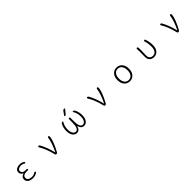

<svg xmlns="http://www.w3.org/2000/svg" viewBox="718 -3164 5564 5564"><g transform="rotate(-45 3500.0 -381.5)"><path d="M527.3 12.7Q430.7 12.7 372.1 -30.3Q313.5 -73.2 313.5 -144.5Q313.5 -199.2 345.2 -232.9Q377 -266.6 425.8 -279.3Q427.7 -280.3 427.7 -282.7Q427.7 -285.2 425.8 -286.1Q385.7 -302.7 363.8 -335Q341.8 -367.2 341.8 -407.2Q341.8 -473.6 396 -510.3Q450.2 -546.9 533.2 -546.9Q610.4 -546.9 680.7 -501Q689.5 -495.1 691.4 -485.4Q693.4 -475.6 687.5 -466.8Q682.6 -458 672.9 -456.1Q663.1 -454.1 655.3 -460Q595.7 -497.1 534.2 -497.1Q475.6 -497.1 438 -472.2Q400.4 -447.3 400.4 -401.4Q400.4 -356.4 436 -329.6Q471.7 -302.7 544.9 -302.7Q568.4 -302.7 582 -303.7Q592.8 -303.7 600.1 -296.9Q607.4 -290 607.4 -279.8Q607.4 -269.5 600.1 -262.2Q592.8 -254.9 582 -255.9Q553.7 -256.8 529.3 -256.8Q453.1 -256.8 413.6 -228.5Q374 -200.2 374 -149.4Q374 -96.7 417 -66.4Q460 -36.1 535.2 -36.1Q610.4 -36.1 672.9 -81.1Q680.7 -87.9 690.9 -85.9Q701.2 -84 707 -76.2Q710.9 -69.3 710.9 -61.5Q710.9 -47.9 700.2 -40Q660.2 -11.7 620.1 0.5Q580.1 12.7 527.3 12.7Z M1545.9 -26.4Q1531.2 0 1500 0Q1487.3 0 1476.6 -8.3Q1465.8 -16.6 1462.9 -29.3Q1395.5 -314.5 1277.3 -503.9Q1273.4 -509.8 1273.4 -515.6Q1273.4 -519.5 1275.4 -523.4Q1279.3 -534.2 1290 -538.1Q1295.9 -540 1301.8 -540Q1308.6 -540 1315.4 -537.1Q1328.1 -533.2 1335 -521.5Q1388.7 -430.7 1435.5 -304.2Q1482.4 -177.7 1507.8 -62.5Q1507.8 -59.6 1510.3 -59.6Q1512.7 -59.6 1513.7 -62.5Q1639.6 -320.3 1665 -503.9Q1666 -516.6 1675.3 -524.9Q1684.6 -533.2 1697.3 -533.2Q1709 -533.2 1716.8 -524.4Q1722.7 -517.6 1722.7 -508.8Q1722.7 -348.6 1545.9 -26.4Z M2527.3 -748Q2547.9 -776.4 2583 -776.4H2588.9Q2598.6 -776.4 2603.5 -767.1Q2608.4 -757.8 2601.6 -749L2504.9 -628.9Q2486.3 -605.5 2456.1 -605.5Q2446.3 -605.5 2441.9 -613.8Q2437.5 -622.1 2443.4 -629.9ZM2502 -152.3Q2502 -152.3 2501 -152.3Q2500 -152.3 2500 -152.3Q2465.8 -11.7 2351.6 -11.7Q2276.4 -11.7 2225.1 -81.5Q2173.8 -151.4 2173.8 -271.5Q2173.8 -412.1 2236.3 -518.6Q2252 -544.9 2284.2 -544.9Q2294.9 -544.9 2299.3 -536.1Q2303.7 -527.3 2297.9 -518.6Q2231.4 -414.1 2231.4 -277.3Q2231.4 -172.9 2268.1 -117.2Q2304.7 -61.5 2355.5 -61.5Q2473.6 -61.5 2473.6 -324.2V-459Q2473.6 -469.7 2481.9 -478Q2490.2 -486.3 2501.5 -486.3Q2512.7 -486.3 2521 -478Q2529.3 -469.7 2529.3 -459V-324.2Q2529.3 -61.5 2648.4 -61.5Q2697.3 -61.5 2734.4 -117.7Q2771.5 -173.8 2771.5 -273.4Q2771.5 -413.1 2704.1 -518.6Q2698.2 -527.3 2703.1 -536.1Q2708 -544.9 2717.8 -544.9Q2751 -544.9 2767.6 -517.6Q2828.1 -411.1 2828.1 -271.5Q2828.1 -151.4 2777.3 -81.5Q2726.6 -11.7 2652.3 -11.7Q2536.1 -11.7 2502 -152.3Z M3545.9 -26.4Q3531.2 0 3500 0Q3487.3 0 3476.6 -8.3Q3465.8 -16.6 3462.9 -29.3Q3395.5 -314.5 3277.3 -503.9Q3273.4 -509.8 3273.4 -515.6Q3273.4 -519.5 3275.4 -523.4Q3279.3 -534.2 3290 -538.1Q3295.9 -540 3301.8 -540Q3308.6 -540 3315.4 -537.1Q3328.1 -533.2 3335 -521.5Q3388.7 -430.7 3435.5 -304.2Q3482.4 -177.7 3507.8 -62.5Q3507.8 -59.6 3510.3 -59.6Q3512.7 -59.6 3513.7 -62.5Q3639.6 -320.3 3665 -503.9Q3666 -516.6 3675.3 -524.9Q3684.6 -533.2 3697.3 -533.2Q3709 -533.2 3716.8 -524.4Q3722.7 -517.6 3722.7 -508.8Q3722.7 -348.6 3545.9 -26.4Z M4501 12.7Q4398.4 12.7 4331.5 -61.5Q4264.6 -135.7 4264.6 -265.6Q4264.6 -397.5 4331.1 -472.2Q4397.5 -546.9 4501 -546.9Q4603.5 -546.9 4669.9 -472.2Q4736.3 -397.5 4736.3 -265.6Q4736.3 -135.7 4669.9 -61.5Q4603.5 12.7 4501 12.7ZM4501 -37.1Q4582 -37.1 4628.4 -99.1Q4674.8 -161.1 4674.8 -265.6Q4674.8 -370.1 4627.9 -433.1Q4581.1 -496.1 4501 -496.1Q4419.9 -496.1 4373 -433.1Q4326.2 -370.1 4326.2 -265.6Q4326.2 -161.1 4373 -99.1Q4419.9 -37.1 4501 -37.1Z M5493.2 12.7Q5405.3 12.7 5354 -37.1Q5302.7 -86.9 5302.7 -191.4Q5302.7 -224.6 5304.7 -293Q5306.6 -361.3 5306.6 -394.5L5301.8 -507.8Q5301.8 -517.6 5308.6 -524.4Q5315.4 -533.2 5327.1 -533.2Q5339.8 -533.2 5349.1 -524.9Q5358.4 -516.6 5359.4 -504.9Q5363.3 -470.7 5363.3 -412.1Q5363.3 -377.9 5359.9 -298.8Q5356.4 -219.7 5356.4 -189.5Q5356.4 -109.4 5395.5 -73.2Q5434.6 -37.1 5496.1 -37.1Q5564.5 -37.1 5607.4 -93.8Q5650.4 -150.4 5650.4 -259.8Q5650.4 -392.6 5612.3 -502.9Q5609.4 -514.6 5614.7 -525.4Q5620.1 -536.1 5630.9 -539.1Q5635.7 -540 5639.6 -540Q5647.5 -540 5654.3 -536.1Q5665 -531.2 5668.9 -518.6Q5710.9 -392.6 5710.9 -259.8Q5710.9 -129.9 5649.9 -58.6Q5588.9 12.7 5493.2 12.7Z M6545.9 -26.4Q6531.2 0 6500 0Q6487.3 0 6476.6 -8.3Q6465.8 -16.6 6462.9 -29.3Q6395.5 -314.5 6277.3 -503.9Q6273.4 -509.8 6273.4 -515.6Q6273.4 -519.5 6275.4 -523.4Q6279.3 -534.2 6290 -538.1Q6295.9 -540 6301.8 -540Q6308.6 -540 6315.4 -537.1Q6328.1 -533.2 6335 -521.5Q6388.7 -430.7 6435.5 -304.2Q6482.4 -177.7 6507.8 -62.5Q6507.8 -59.6 6510.3 -59.6Q6512.7 -59.6 6513.7 -62.5Q6639.6 -320.3 6665 -503.9Q6666 -516.6 6675.3 -524.9Q6684.6 -533.2 6697.3 -533.2Q6709 -533.2 6716.8 -524.4Q6722.7 -517.6 6722.7 -508.8Q6722.7 -348.6 6545.9 -26.4Z"/></g></svg>

Font: Gen Jyuu Gothic L Monospace Light
Style: Regular
Weight: 300
Designer: [Source Han Sans]
Ryoko NISHIZUKA  (kana & ideographs); Paul D. Hunt (Latin, Greek & Cyrillic); Wenlong ZHANG  (bopomofo
Version: Version 1.002.20150607